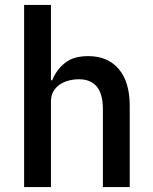

<svg xmlns="http://www.w3.org/2000/svg" viewBox="-20 -760 620 780"><path d="M78 -740H187V-434H192Q209 -476 243.5 -504Q278 -532 338 -532Q418 -532 462.5 -479.5Q507 -427 507 -330V0H398V-317Q398 -438 300 -438Q279 -438 258.5 -432.5Q238 -427 222 -416Q206 -405 196.5 -388Q187 -371 187 -349V0H78Z"/></svg>

Font: IBM Plex Sans Devanagari Medium
Style: Regular
Weight: 500
Designer: Mike Abbink, Paul van der Laan, Pieter van Rosmalen, Erin McLaughlin
Foundry: Bold Monday
Version: Version 1.1